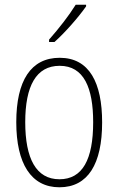

<svg xmlns="http://www.w3.org/2000/svg" viewBox="-20 -850 502 814"><path d="M345 -823V-830H301C271 -782 231 -731 188 -682V-672H211C254 -710 313 -777 345 -823ZM413 -331C413 -499 359 -605 233 -605C111 -605 49 -508 49 -332C49 -156 112 -56 232 -56C353 -56 413 -155 413 -331ZM87 -332C87 -485 133 -571 233 -571C336 -571 375 -477 375 -332C375 -174 330 -90 232 -90C133 -90 87 -178 87 -332Z"/></svg>

Font: Noto Sans Malayalam UI Condensed ExtraLight
Style: Regular
Weight: 200
Width: 3
Designer: Jelle Bosma - Monotype Design Team
Foundry: Monotype Imaging Inc.
Version: Version 2.104